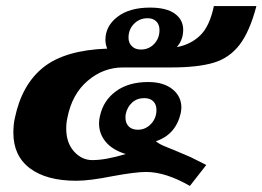

<svg xmlns="http://www.w3.org/2000/svg" viewBox="-20 -585 864 632"><path d="M202 -198Q198 -181 198 -162Q198 -115 223.5 -86.5Q249 -58 284 -58Q328 -58 394 -78Q351 -91 328.5 -117.5Q306 -144 306 -179Q306 -191 309 -203Q320 -254 361.5 -284.5Q403 -315 468 -315Q518 -315 547.5 -291.5Q577 -268 577 -231Q577 -225 575 -213Q559 -142 493 -120Q505 -110 527 -101.5Q549 -93 553 -91Q598 -72 607 -68L659 -42L605 27Q525 -19 461 -19Q426 -19 350 -5Q275 10 231 10Q133 10 78.5 -31Q24 -72 24 -148Q24 -176 29 -197Q52 -307 123 -363.5Q194 -420 333 -425Q327 -439 327 -454Q327 -499 366.5 -529.5Q406 -560 474 -560Q528 -560 555.5 -540Q583 -520 583 -487Q583 -454 562 -430Q607 -438 638.5 -468Q670 -498 684 -565H824Q802 -481 768.5 -437.5Q735 -394 683 -378.5Q631 -363 544 -363H385Q320 -363 268.5 -319Q217 -275 202 -198ZM403 -461Q403 -444 414 -433Q425 -422 443 -422H444Q470 -422 487.5 -440.5Q505 -459 505 -486Q505 -504 494.5 -514.5Q484 -525 466 -525Q439 -525 421 -506.5Q403 -488 403 -461ZM434 -158Q459 -158 477 -177Q495 -196 495 -223Q495 -241 484.5 -251.5Q474 -262 455 -262Q431 -262 415 -247.5Q399 -233 394 -210Q393 -206 393 -198Q393 -180 403.5 -169Q414 -158 434 -158Z"/></svg>

Font: Taviraj ExtraBold
Style: Italic
Weight: 800
Italic angle: -12°
Designer: Katatrad Team
Foundry: CadsonDemak
Version: Version 1.001